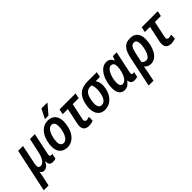

<svg xmlns="http://www.w3.org/2000/svg" viewBox="91 -1894 3256 3256"><g transform="rotate(-45 1719.0 -265.5)"><path d="M-38 238H78L112 78C121 39 130 -9 133 -35H136C150 -6 166 10 206 10C249 10 290 -21 325 -88H330C330 -10 358 10 420 10C439 10 472 4 482 -2L502 -97C495 -94 482 -92 472 -92C449 -92 436 -109 446 -152L529 -542H412L358 -291C332 -167 283 -89 217 -89C163 -89 159 -133 176 -213L245 -542H128Z M832 -601H914L1052 -761L1054 -771H916L835 -613ZM762 10C944 10 1028 -182 1028 -353C1028 -477 959 -551 847 -551C662 -551 579 -352 579 -185C579 -64 650 10 762 10ZM772 -88C723 -88 697 -122 697 -184C697 -295 745 -454 838 -454C890 -454 910 -411 910 -356C910 -227 855 -88 772 -88Z M1281 10C1319 10 1358 1 1384 -12V-102C1360 -93 1340 -88 1319 -88C1292 -88 1278 -102 1278 -127C1278 -140 1280 -155 1284 -173L1342 -447H1485L1505 -542H1121L1101 -447H1225L1168 -178C1162 -151 1158 -124 1158 -104C1158 -22 1207 10 1281 10Z M1664 10C1809 10 1903 -108 1926 -247C1940 -329 1931 -398 1891 -447H1995L2015 -542H1789C1634 -542 1527 -469 1494 -271C1466 -107 1529 10 1664 10ZM1682 -87C1613 -87 1594 -156 1612 -263C1633 -398 1685 -447 1768 -447H1790C1819 -403 1821 -335 1808 -256C1792 -156 1751 -87 1682 -87Z M2137 10C2203 10 2244 -30 2279 -76H2282C2286 -14 2318 10 2379 10C2399 10 2428 4 2443 -2L2463 -97C2454 -93 2442 -92 2433 -92C2413 -92 2405 -103 2405 -124C2405 -134 2406 -145 2409 -158L2491 -542H2400L2371 -469H2367C2345 -521 2310 -552 2247 -552C2101 -552 2004 -353 2004 -166C2004 -49 2058 10 2137 10ZM2186 -88C2145 -88 2124 -117 2124 -179C2124 -290 2179 -454 2264 -454C2310 -454 2332 -420 2332 -368C2332 -334 2326 -292 2314 -246C2292 -164 2246 -88 2186 -88Z M2588 -297 2476 240H2592L2625 80C2634 37 2642 -3 2647 -44C2674 -12 2713 10 2768 10C2921 10 2998 -188 2998 -356C2998 -477 2939 -552 2821 -552C2672 -552 2621 -454 2588 -297ZM2751 -88C2716 -88 2689 -106 2672 -132L2704 -285C2729 -401 2754 -454 2813 -454C2858 -454 2879 -418 2879 -356C2879 -260 2838 -88 2751 -88Z M3252 10C3290 10 3329 1 3355 -12V-102C3331 -93 3311 -88 3290 -88C3263 -88 3249 -102 3249 -127C3249 -140 3251 -155 3255 -173L3313 -447H3456L3476 -542H3092L3072 -447H3196L3139 -178C3133 -151 3129 -124 3129 -104C3129 -22 3178 10 3252 10Z"/></g></svg>

Font: Noto Sans SemiCondensed SemiBold
Style: Italic
Weight: 600
Width: 4
Italic angle: -12°
Designer: Monotype Design Team
Foundry: Monotype Imaging Inc.
Version: Version 2.013